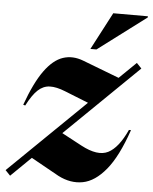

<svg xmlns="http://www.w3.org/2000/svg" viewBox="-83 -777 664 834"><g transform="rotate(5 249.0 -359.5)"><path d="M-29.5 -12.5 301.5 -335 198.5 -376Q159 -392 130.2 -391Q101.5 -390 78.2 -368.2Q55 -346.5 31 -299.5L22 -302Q57.5 -400.5 95.5 -453Q133.5 -505.5 175.8 -519.5Q218 -533.5 265 -515.5L424.5 -454.5L498 -526L519.5 -503.5L202 -194L289 -147.5Q363 -108 407.8 -130.5Q452.5 -153 489 -233H498Q458 -116 410 -57.8Q362 0.5 309 10.5Q256 20.5 201.5 -7.5L79.5 -75.5L-8 10ZM291.5 -569 377 -732H528V-727L318 -569Z"/></g></svg>

Font: Newsreader Display ExtraBold
Style: Italic
Weight: 800
Italic angle: -17°
Designer: Hugues Gentile
Foundry: Production Type
Version: Version 1.001